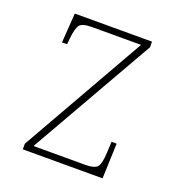

<svg xmlns="http://www.w3.org/2000/svg" viewBox="-104 -622 655 708"><g transform="rotate(20 223.5 -268.0)"><path d="M62 0V-22L340 -511H148Q109 -511 99 -497Q89 -483 85 -442L83 -420H63L71 -536H374V-514L95 -25H297Q336 -25 346 -39Q356 -53 358 -95L360 -138H380L375 0Z"/></g></svg>

Font: Noto Serif Khmer SemiCondensed Thin
Style: Regular
Weight: 250
Width: 4
Designer: Danh Hong and the Monotype Design Team
Foundry: Monotype Imaging Inc.
Version: Version 2.004